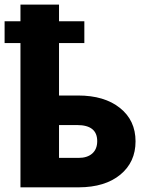

<svg xmlns="http://www.w3.org/2000/svg" viewBox="-30 -802 615 822"><path d="M331.1 -617.7H222.7V-393.1H304.2Q417 -393.1 483.6 -339.8Q550.3 -286.6 550.3 -196.8Q550.3 -107.9 485.1 -54.2Q419.9 -0.5 307.6 0H57.6V-617.7H-10.3V-710.9H57.6V-782.2H222.7V-710.9H331.1ZM222.7 -266.6V-126H306.2Q343.8 -126 365 -144.8Q386.2 -163.6 386.2 -197.8Q386.2 -266.6 300.3 -266.6Z"/></svg>

Font: Sadagaat-English
Style: Regular
Weight: 900
Designer: Ahmed alsheikh
Foundry: Ahmed alsheikh Design
Version: Version 2.137;January 17, 2018;FontCreator 11.0.0.2408 64-bi